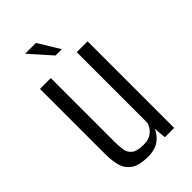

<svg xmlns="http://www.w3.org/2000/svg" viewBox="-202 -703 776 776"><g transform="rotate(-45 185.5 -315.0)"><path d="M162 8Q110 8 85 -10.5Q60 -29 53 -59Q46 -89 46 -123V-495H108V-131Q108 -109 110.5 -87.5Q113 -66 129 -52.5Q145 -39 182 -39Q208 -39 223 -48Q238 -57 246 -69.5Q254 -82 256 -92V-495H318V0H265L260 -54Q252 -30 227.5 -11Q203 8 162 8ZM186 -546 104 -638H166L222 -546Z"/></g></svg>

Font: Alumni Sans Thin
Style: Regular
Weight: 400
Version: Version 1.018